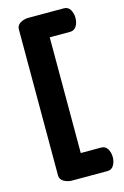

<svg xmlns="http://www.w3.org/2000/svg" viewBox="-121 -823 582 899"><g transform="rotate(-15 170.0 -373.5)"><path d="M112 21Q91 21 73 10.5Q55 0 55 -20V-727Q55 -747 73 -757.5Q91 -768 112 -768H284Q305 -768 315 -750Q325 -732 325 -712Q325 -688 314.5 -671Q304 -654 284 -654H185V-93H284Q304 -93 314.5 -76Q325 -59 325 -35Q325 -15 315 3Q305 21 284 21Z"/></g></svg>

Font: Dosis ExtraLight
Style: Bold
Weight: 700
Version: Version 3.001; ttfautohint (v1.8.2)